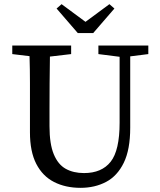

<svg xmlns="http://www.w3.org/2000/svg" viewBox="-20 -888 767 923"><path d="M453 -628V-669H693V-628L606 -617V-274Q606 -169 575 -105.5Q544 -42 490 -13.5Q436 15 367 15Q295 15 240 -13Q185 -41 154.5 -100Q124 -159 124 -252V-360Q124 -425 124 -489.5Q124 -554 122 -618L39 -628V-669H322V-628L220 -616Q219 -553 218.5 -489Q218 -425 218 -360V-281Q218 -196 238.5 -146.5Q259 -97 296 -76.5Q333 -56 384 -56Q469 -56 512 -110.5Q555 -165 555 -298V-615ZM276 -868 391 -783 506 -868 530 -847 428 -729H354L252 -847Z"/></svg>

Font: Source Serif Pro
Style: Regular
Weight: 400
Designer: Frank Grießhammer
Foundry: Adobe Systems Incorporated
Version: Version 3.001;hotconv 1.0.111;makeotfexe 2.5.65597